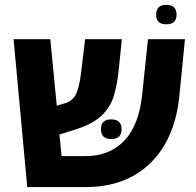

<svg xmlns="http://www.w3.org/2000/svg" viewBox="-20 -761 797 781"><path d="M710 -375Q693.4 -198.2 592.8 -98.6Q492.2 0 328.1 0Q249 0 90.8 0Q77.1 -150.4 35.2 -601.6Q72.3 -601.6 184.6 -601.6Q191.4 -534.2 210.9 -331.1Q219.7 -334 244.1 -340.8Q277.3 -351.6 290 -379.9Q302.7 -408.2 309.6 -462.9Q315.4 -509.8 326.2 -601.6Q363.3 -601.6 475.6 -601.6Q472.7 -570.3 462.9 -476.6Q457 -418.9 443.4 -372.1Q429.7 -325.2 391.6 -289.1Q353.5 -253.9 275.4 -230.5Q257.8 -224.6 221.7 -213.9Q223.6 -192.4 230.5 -126Q254.9 -126 328.1 -126Q425.8 -126 486.3 -189.5Q545.9 -252.9 558.6 -378.9Q566.4 -453.1 582 -601.6Q619.1 -601.6 732.4 -601.6Q726.6 -544.9 710 -375ZM390.6 -235.4Q390.6 -275.4 432.6 -275.4Q474.6 -275.4 474.6 -235.4Q474.6 -195.3 432.6 -195.3Q390.6 -195.3 390.6 -235.4ZM656.2 -662.1Q615.2 -662.1 615.2 -701.2Q615.2 -741.2 656.2 -741.2Q698.2 -741.2 698.2 -701.2Q698.2 -662.1 656.2 -662.1Z"/></svg>

Font: Noto Sans Hebrew DECATHLON 
Style: Bold
Weight: 400
Designer: Monotype Design Team
Version: Version 2.000;GOOG;noto-fonts:20170220:a8a215d2e889